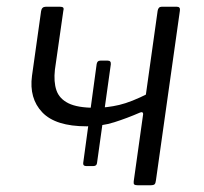

<svg xmlns="http://www.w3.org/2000/svg" viewBox="-20 -550 606 570"><path d="M237 -175Q145 -175 105.5 -216.5Q66 -258 75 -325L102 -517Q104 -530 116 -530H158Q165 -530 167.5 -527.5Q170 -525 168 -518L143 -343Q139 -307 147.5 -282Q156 -257 183 -243.5Q210 -230 262 -230Q298 -230 334 -238.5Q370 -247 421 -273L405 -208Q406 -220 396 -216Q357 -199 319 -187Q281 -175 237 -175ZM236 -57Q226 -57 227 -66L267 -360Q268 -365 270.5 -367.5Q273 -370 278 -370H300Q310 -370 309 -359L268 -66Q267 -57 257 -57ZM389 0Q381 0 378.5 -2.5Q376 -5 377 -12L448 -518Q450 -530 460 -530H505Q516 -530 514 -518L443 -15Q442 -6 439 -3Q436 0 426 0Z"/></svg>

Font: Libre Franklin Light
Style: Italic
Weight: 300
Italic angle: -8°
Designer: Pablo Impallari, Rodrigo Fuenzalida, Nhung Nguyen
Foundry: Impallari Type
Version: Version 3.000